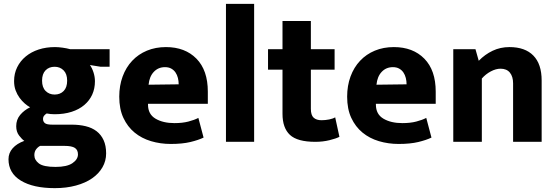

<svg xmlns="http://www.w3.org/2000/svg" viewBox="-20 -735 2885 995"><path d="M53 -315Q53 -354 69 -386.5Q85 -419 113.5 -442.5Q142 -466 180.5 -478.5Q219 -491 265 -491Q282 -491 304 -488Q326 -485 344 -480H548V-389H502L446 -398Q457 -383 464.5 -360Q472 -337 472 -314Q472 -276 458 -245Q444 -214 417 -191Q390 -168 351 -155.5Q312 -143 263 -143Q252 -143 242 -144Q232 -145 222 -147Q215 -143 209 -136Q203 -129 203 -118Q203 -105 212.5 -97Q222 -89 251 -89H352Q391 -89 424 -81Q457 -73 480.5 -55Q504 -37 517 -8.5Q530 20 530 60Q530 99 511 132Q492 165 457.5 189Q423 213 373.5 226.5Q324 240 264 240Q152 240 88 201Q24 162 24 90Q24 58 45.5 33.5Q67 9 106 -5Q94 -13 79 -32.5Q64 -52 64 -81Q64 -115 84.5 -139.5Q105 -164 136 -179Q123 -186 108.5 -198.5Q94 -211 81.5 -228Q69 -245 61 -266.5Q53 -288 53 -315ZM188 21Q176 27 167 39Q158 51 158 69Q158 94 181.5 112Q205 130 268 130Q327 130 355.5 110.5Q384 91 384 65Q384 42 368 31.5Q352 21 314 21ZM328 -317Q328 -352 309.5 -370.5Q291 -389 263 -389Q234 -389 216 -370.5Q198 -352 198 -317Q198 -282 216.5 -263.5Q235 -245 263 -245Q292 -245 310 -263.5Q328 -282 328 -317Z M1057 -197H747V-193Q747 -143 786 -120Q825 -97 884 -97Q925 -97 956 -105Q987 -113 1008 -124L1035 -22Q1008 -9 966.5 1Q925 11 865 11Q811 11 762.5 -3.5Q714 -18 677.5 -48Q641 -78 619.5 -124Q598 -170 598 -234Q598 -291 615.5 -338.5Q633 -386 665 -420Q697 -454 741.5 -472.5Q786 -491 840 -491Q939 -491 998 -431Q1057 -371 1057 -260ZM906 -298Q906 -315 902 -331Q898 -347 889.5 -359.5Q881 -372 867.5 -379.5Q854 -387 835 -387Q800 -387 777 -362.5Q754 -338 750 -296Z M1151 0V-715H1297V0Z M1714 -374H1591V-171Q1591 -138 1605.5 -125Q1620 -112 1646 -112Q1666 -112 1686 -116Q1706 -120 1717 -127L1739 -26Q1722 -17 1687.5 -8.5Q1653 0 1614 0Q1521 0 1482.5 -36Q1444 -72 1444 -145V-374H1369V-480H1444V-626H1591V-480H1714Z M2238 -197H1928V-193Q1928 -143 1967 -120Q2006 -97 2065 -97Q2106 -97 2137 -105Q2168 -113 2189 -124L2216 -22Q2189 -9 2147.5 1Q2106 11 2046 11Q1992 11 1943.5 -3.5Q1895 -18 1858.5 -48Q1822 -78 1800.5 -124Q1779 -170 1779 -234Q1779 -291 1796.5 -338.5Q1814 -386 1846 -420Q1878 -454 1922.5 -472.5Q1967 -491 2021 -491Q2120 -491 2179 -431Q2238 -371 2238 -260ZM2087 -298Q2087 -315 2083 -331Q2079 -347 2070.5 -359.5Q2062 -372 2048.5 -379.5Q2035 -387 2016 -387Q1981 -387 1958 -362.5Q1935 -338 1931 -296Z M2477 0H2329V-480H2444L2461 -420Q2493 -453 2533 -472Q2573 -491 2620 -491Q2701 -491 2744 -447Q2787 -403 2787 -318V0H2639V-303Q2639 -338 2622.5 -358.5Q2606 -379 2574 -379Q2550 -379 2523.5 -365Q2497 -351 2477 -328Z"/></svg>

Font: Mukta Malar ExtraBold
Style: Regular
Weight: 800
Designer: Aadarsh Rajan, Girish Dalvi, Yashodeep Gholap
Foundry: Ek Type
Version: Version 2.538;PS 1.000;hotconv 16.6.51;makeotf.lib2.5.65220;